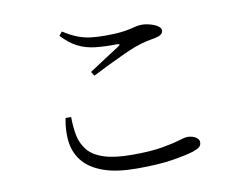

<svg xmlns="http://www.w3.org/2000/svg" viewBox="-77 -806 1153 911"><g transform="rotate(-10 500.0 -350.0)"><path d="M514 1Q418 1 355.5 -20.5Q293 -42 258.5 -81Q224 -120 215.5 -174Q207 -228 220 -294H247Q247 -246 255 -205Q263 -164 288.5 -132.5Q314 -101 365.5 -84Q417 -67 503 -67Q590 -67 645 -76.5Q700 -86 730.5 -95.5Q761 -105 774 -105Q787 -105 799.5 -101Q812 -97 820.5 -89Q829 -81 829 -70Q829 -56 820 -48Q811 -40 788 -32Q754 -21 686.5 -10Q619 1 514 1ZM377 -488Q414 -513 456.5 -540Q499 -567 526 -585Q541 -595 522 -596Q463 -595 417.5 -600Q372 -605 334 -624Q296 -643 259 -683L274 -701Q310 -678 340.5 -666Q371 -654 402.5 -650Q434 -646 473 -646Q518 -646 546.5 -649Q575 -652 593.5 -656.5Q612 -661 625.5 -664Q639 -667 654 -667Q667 -667 683 -663.5Q699 -660 712.5 -654.5Q726 -649 734.5 -641Q743 -633 743 -625Q743 -602 708 -595Q688 -591 663 -586Q638 -581 600 -567Q576 -558 539.5 -541Q503 -524 464 -505Q425 -486 390 -468Z"/></g></svg>

Font: Noto Serif KR
Style: Regular
Weight: 400
Designer: Ryoko NISHIZUKA  (kana & ideographs); Frank Grießhammer (Latin, Greek & Cyrillic); Wenlong ZHANG  (bopomofo); Sandoll Co
Foundry: Adobe
Version: Version 2.003-H1;hotconv 1.1.1;makeotfexe 2.6.0